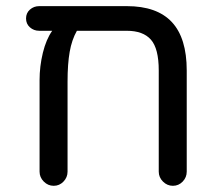

<svg xmlns="http://www.w3.org/2000/svg" viewBox="-20 -597 707 623"><path d="M108.4 -40V-336.9Q108.4 -381.8 119.1 -425.8Q129.9 -469.7 149.4 -497.1H107.4Q89.8 -497.1 77.1 -508.3Q64.5 -519.5 64.5 -537.1Q64.5 -554.7 77.1 -565.9Q89.8 -577.1 107.4 -577.1H391.6Q489.3 -577.1 537.6 -525.4Q585.9 -473.6 585.9 -368.2V-40Q585.9 -21.5 572.8 -7.8Q559.6 5.9 541 5.9Q522.5 5.9 508.8 -7.8Q495.1 -21.5 495.1 -40V-368.2Q495.1 -439.5 469.7 -468.3Q444.3 -497.1 391.6 -497.1H229.5Q212.9 -467.8 206.1 -428.7Q199.2 -389.6 199.2 -332V-40Q199.2 -21.5 186 -7.8Q172.9 5.9 154.3 5.9Q135.7 5.9 122.1 -7.8Q108.4 -21.5 108.4 -40Z"/></svg>

Font: jf-openhuninn-2.1
Style: Regular
Weight: 400
Designer: [Kosugi Maru]
Designed by MOTOYA      

[Varela Round]
Joe Prince (Latin component); Avraham Cornfeld (Hebrew component)
Foundry: justfont Co., Ltd.
Version: 2.1